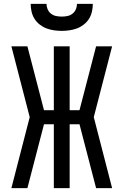

<svg xmlns="http://www.w3.org/2000/svg" viewBox="-20 -975 640 995"><path d="M39 0 134 -368 39 -735H122L208 -404H259V-735H341V-404H392L478 -735H561L466 -368L561 0H478L392 -331H341V0H259V-331H208L122 0ZM300 -815Q280 -815 259.5 -818Q239 -821 220.5 -828Q202 -835 185.5 -848Q169 -861 158.5 -878Q148 -895 143.5 -915Q139 -935 139 -955H221Q221 -940 227 -926.5Q233 -913 244.5 -904Q256 -895 270.5 -892Q285 -889 300 -889Q315 -889 329.5 -892Q344 -895 355.5 -904Q367 -913 373 -926.5Q379 -940 379 -955H461Q461 -935 456.5 -915Q452 -895 441.5 -878Q431 -861 414.5 -848Q398 -835 379.5 -828Q361 -821 340.5 -818Q320 -815 300 -815Z"/></svg>

Font: Iosevka Mono
Style: Regular
Weight: 400
Designer: Belleve Invis
Foundry: Belleve Invis
Version: Version 11.1.1